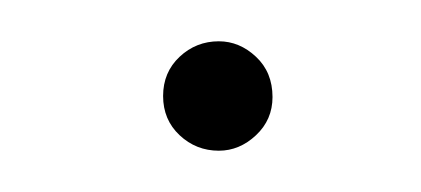

<svg xmlns="http://www.w3.org/2000/svg" viewBox="-20 -327 204 93"><path d="M112 -280Q112 -269 104 -261.5Q96 -254 86 -254Q75 -254 67 -261.5Q59 -269 59 -280.5Q59 -292 67 -299.5Q75 -307 86 -307Q96 -307 104 -299.5Q112 -292 112 -280Z"/></svg>

Font: Josefin Slab Light
Style: Regular
Weight: 300
Designer: Santiago Orozco
Foundry: Typemade
Version: Version 2.000